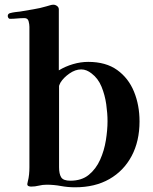

<svg xmlns="http://www.w3.org/2000/svg" viewBox="-20 -794 650 816"><path d="M437 -279Q437 -312 431.5 -351Q426 -390 411.5 -425.5Q397 -461 369 -482Q359 -490 348 -494.5Q337 -499 325 -499Q300 -499 275 -481.5Q250 -464 237 -443Q236 -441 233.5 -435.5Q231 -430 231 -428V-83Q231 -55 240 -40.5Q249 -26 279 -26Q327 -26 357.5 -51Q388 -76 405.5 -115Q423 -154 430 -198Q437 -242 437 -279ZM573 -278Q573 -194 539.5 -131Q506 -68 445 -33Q384 2 299 2Q268 2 238.5 -3.5Q209 -9 178 -9Q161 -9 145 -5Q129 -1 112 -1Q107 -1 101.5 -3Q96 -5 96 -12Q96 -14 97 -17Q98 -20 98 -22Q102 -37 103.5 -52.5Q105 -68 105 -83V-680Q105 -691 101.5 -704Q98 -717 84 -717Q68 -717 53 -715.5Q38 -714 22 -714Q18 -714 15.5 -718Q13 -722 13 -726Q13 -735 22 -738Q33 -741 44.5 -742.5Q56 -744 66 -745Q94 -750 122 -754.5Q150 -759 177 -767Q185 -769 192.5 -771.5Q200 -774 207 -774Q215 -774 222.5 -768.5Q230 -763 230 -754V-495Q258 -512 290.5 -521.5Q323 -531 355 -531Q430 -531 478 -496.5Q526 -462 549.5 -404.5Q573 -347 573 -278Z"/></svg>

Font: Kaisei Opti
Style: Bold
Weight: 700
Designer: Font-Kai, 金井和夫
Foundry: KAZUO KANAI
Version: Version 5.003